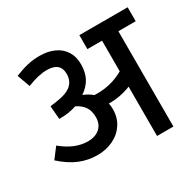

<svg xmlns="http://www.w3.org/2000/svg" viewBox="-141 -791 970 948"><g transform="rotate(-30 343.5 -316.5)"><path d="M689 -543.9H590.3V-0.5H497.1V-281.7Q467.8 -269.5 434.3 -263.4Q400.9 -257.3 371.1 -258.3Q374.5 -243.2 374.5 -223.6Q374.5 -176.8 350.8 -140.6Q327.1 -104.5 286.4 -85Q245.6 -65.4 196.3 -65.4Q142.6 -65.4 94.2 -85.7Q45.9 -106 -2.4 -149.9L42 -208.5Q82 -175.8 118.2 -161.9Q154.3 -147.9 189 -147.9Q231.9 -147.9 257.1 -170.4Q282.2 -192.9 282.2 -232.4Q282.2 -266.1 268.1 -289.1Q253.9 -312 220.7 -329.6Q175.8 -314 121.1 -314.9L114.7 -390.6Q128.9 -392.1 150.4 -395.5Q211.4 -403.8 237.8 -427Q264.2 -450.2 264.2 -489.3Q264.2 -554.7 187.5 -554.7Q140.6 -554.7 75.7 -528.8L49.3 -601.6Q88.4 -617.7 121.6 -625.5Q154.8 -633.3 190.9 -633.3Q238.8 -633.3 274.4 -616.9Q310.1 -600.6 329.6 -569.6Q349.1 -538.6 349.1 -495.6Q349.1 -449.2 331.8 -417Q314.5 -384.8 278.8 -360.4Q308.1 -348.6 330.1 -330.1Q335.9 -329.6 347.2 -329.6Q386.2 -329.6 423.1 -338.9Q460 -348.1 497.1 -369.1V-543.9H413.6V-623.5H689Z"/></g></svg>

Font: Varta SemiBold
Style: Regular
Weight: 600
Designer: Joana Correia, Viktoriya Grabowska, Eben Sorkin
Foundry: Sorkin Type
Version: Version 1.003; ttfautohint (v1.3) -l 8 -r 24 -G 200 -x 12 -H